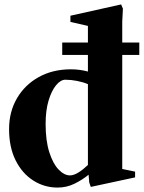

<svg xmlns="http://www.w3.org/2000/svg" viewBox="-20 -831 649 867"><path d="M390 13 383 -7 380 -42Q352 -19 316.5 -1.5Q281 16 240 16Q180 16 130 -16Q80 -48 50.5 -107Q21 -166 21 -248Q21 -326 56.5 -387Q92 -448 155 -483Q218 -518 300 -518Q340 -518 377 -508V-583H261V-639H377V-714L298 -732V-760L527 -811L535 -792L532 -733V-639H609V-583H532V-68L590 -56V-30ZM296 -39Q313 -39 334 -52Q355 -65 377 -86V-451Q356 -460 328.5 -465.5Q301 -471 275 -471Q254 -471 233.5 -446.5Q213 -422 199.5 -377.5Q186 -333 186 -271Q186 -196 202.5 -144Q219 -92 244.5 -65.5Q270 -39 296 -39Z"/></svg>

Font: Wittgenstein Extrabold
Style: Regular
Weight: 800
Designer: Jörg Drees
Foundry: Jörg Drees
Version: Version 1.303; ttfautohint (v1.8.4.7-5d5b)